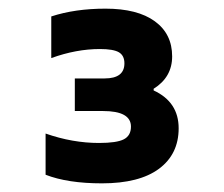

<svg xmlns="http://www.w3.org/2000/svg" viewBox="-20 -713 520 446"><path d="M219.2 -455.1H153.8V-530.8H223.1Q269 -530.8 269 -565.9Q269 -584 256.1 -591.6Q243.2 -599.1 211.9 -599.1Q157.2 -599.1 99.1 -578.1V-674.8Q154.3 -692.9 225.1 -692.9Q299.3 -692.9 339.6 -663.6Q379.9 -634.3 379.9 -582Q379.9 -533.7 336.9 -506.8V-502.9Q395 -476.1 395 -415Q395 -355 349.4 -321Q303.7 -287.1 216.8 -287.1Q137.2 -287.1 85.9 -307.1V-402.8Q148.4 -380.9 210 -380.9Q251 -380.9 267.6 -389.4Q284.2 -397.9 284.2 -418.9Q284.2 -455.1 219.2 -455.1Z"/></svg>

Font: LT Wave Text Bold
Style: Regular
Weight: 700
Designer: Daniel Lyons
Version: Version 2.5 (Glyphs App)